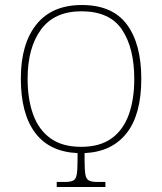

<svg xmlns="http://www.w3.org/2000/svg" viewBox="-20 -745 646 765"><path d="M206 0V-20H239Q262 -20 272.5 -26Q283 -32 286 -51Q289 -70 289 -109V-135Q177 -140 120 -216Q63 -292 63 -432Q63 -570 125 -647.5Q187 -725 306 -725Q428 -725 485.5 -647.5Q543 -570 543 -431Q543 -289 484.5 -214.5Q426 -140 317 -135V-109Q317 -70 320 -51Q323 -32 334 -26Q345 -20 368 -20H400V0ZM303 -160Q378 -160 424.5 -193.5Q471 -227 493 -288Q515 -349 515 -430Q515 -554 466 -627Q417 -700 304 -700Q197 -700 143.5 -627.5Q90 -555 90 -431Q90 -350 112 -289Q134 -228 181 -194Q228 -160 303 -160Z"/></svg>

Font: Noto Serif Condensed Thin
Style: Regular
Weight: 100
Width: 3
Designer: Monotype Design Team
Foundry: Monotype Imaging Inc.
Version: Version 2.013; ttfautohint (v1.8.4.7-5d5b)